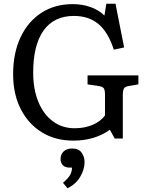

<svg xmlns="http://www.w3.org/2000/svg" viewBox="-20 -736 791 1024"><path d="M371 14Q275 14 203 -30.5Q131 -75 90.5 -154.5Q50 -234 50 -340Q50 -453 89.5 -537Q129 -621 200.5 -667.5Q272 -714 368 -714Q420 -714 464 -698Q508 -682 537 -653L547 -716H596L642 -483L587 -471Q557 -564 505.5 -607.5Q454 -651 374 -651Q268 -651 212.5 -573.5Q157 -496 157 -349Q157 -260 184.5 -193Q212 -126 262 -89Q312 -52 378 -52Q431 -52 473.5 -70Q516 -88 540 -120V-230Q540 -256 533.5 -265Q527 -274 507 -277L447 -286V-334H718V-286L665 -277Q646 -274 640.5 -263Q635 -252 635 -226V3H592L566 -44Q485 14 371 14ZM340 268 316 239Q346 213 355 195Q364 177 364 158H354Q326 158 314.5 144.5Q303 131 303 112Q303 87 319.5 71.5Q336 56 364 56Q400 56 415.5 78.5Q431 101 431 128Q431 167 408 206.5Q385 246 340 268Z"/></svg>

Font: Literata 12pt
Style: Regular
Weight: 400
Designer: Latin by Veronika Burian and Jose Scaglione. Greek by Irene Vlachou. Cyrillic by Vera Evstafieva.
Foundry: TypeTogether
Version: Version 3.002